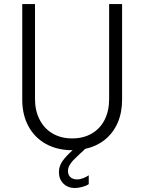

<svg xmlns="http://www.w3.org/2000/svg" viewBox="-20 -740 718 956"><path d="M90.8 -243.2V-719.7H154.3V-247.1Q154.3 -188.5 177.5 -143.8Q200.7 -99.1 242.4 -75Q284.2 -50.8 338.9 -50.8Q395 -50.8 436.8 -75Q478.5 -99.1 501 -143.6Q523.4 -188 523.4 -247.1V-719.7H587.9V-243.2Q587.9 -179.2 565.7 -128.4Q543.5 -77.6 502.2 -44.4Q460.9 -11.2 404.3 1Q386.7 18.6 377 26.4Q356 45.9 345 57.6Q334 69.3 326.2 83Q318.4 96.7 318.4 111.3Q318.4 130.9 330.8 142.1Q343.3 153.3 363.3 153.3Q378.4 153.3 394.3 147.2Q410.2 141.1 421.9 132.8V176.8Q410.2 185.1 390.6 190.4Q371.1 195.8 352.5 196.3Q317.4 195.8 295.4 173.8Q273.4 151.9 273.4 117.2Q273.4 87.4 291 62.3Q308.6 37.1 341.8 7.8H338.9Q265.1 7.8 209 -23.2Q152.8 -54.2 121.8 -111.1Q90.8 -168 90.8 -243.2Z"/></svg>

Font: Reddit Sans Fudge Light
Style: Regular
Weight: 300
Designer: Stephen Hutchings
Foundry: Reddit
Version: Version 1.013